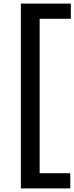

<svg xmlns="http://www.w3.org/2000/svg" viewBox="-20 -828 414 1068"><path d="M96 220V-808H374V-723.5H200.5V135.5H371V220Z"/></svg>

Font: Encode Sans Semi Expanded Medium
Style: Regular
Weight: 500
Width: 6
Designer: Multiple Designers
Foundry: Impallari Type
Version: Version 3.000; ttfautohint (v1.8.3) -l 8 -r 50 -G 200 -x 14 